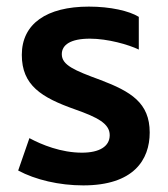

<svg xmlns="http://www.w3.org/2000/svg" viewBox="-20 -549 509 581"><path d="M232 12C384 12 433 -65 433 -148C433 -238 376 -272 284 -307C205 -336 167 -352 167 -385C167 -413 193 -432 252 -432C306 -432 369 -414 400 -399V-498C371 -516 314 -529 249 -529C121 -529 46 -477 46 -383C46 -291 105 -254 207 -218C275 -194 312 -175 312 -140C312 -106 281 -87 228 -87C165 -87 106 -111 69 -131L35 -33C87 -5 159 12 232 12Z"/></svg>

Font: Noto Sans Thai UI SemCond SemBd
Style: Regular
Weight: 600
Width: 4
Designer: Monotype Design Team
Foundry: Monotype Imaging Inc.
Version: Version 2.000